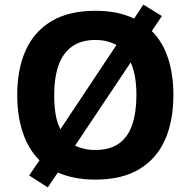

<svg xmlns="http://www.w3.org/2000/svg" viewBox="-20 -772 831 836"><path d="M735 -358Q735 -247 699 -164.5Q663 -82 587.5 -36Q512 10 395 10Q347 10 306 2Q265 -6 232 -21L188 44L107 -8L152 -74Q103 -123 79 -195.5Q55 -268 55 -359Q55 -470 91.5 -552Q128 -634 203.5 -679.5Q279 -725 396 -725Q445 -725 487 -716.5Q529 -708 564 -691L604 -752L685 -702L641 -637Q689 -589 712 -518Q735 -447 735 -358ZM574 -358Q574 -446 549 -500L307 -138Q325 -129 347 -124Q369 -119 395 -119Q459 -119 498.5 -147.5Q538 -176 556 -230Q574 -284 574 -358ZM216 -358Q216 -313 222 -275.5Q228 -238 243 -209L487 -576Q469 -586 446 -592Q423 -598 396 -598Q333 -598 293 -569Q253 -540 234.5 -486.5Q216 -433 216 -358Z"/></svg>

Font: Noto Sans Symbols
Style: Bold
Weight: 700
Version: Version 2.002